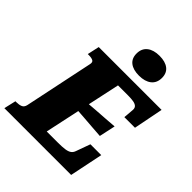

<svg xmlns="http://www.w3.org/2000/svg" viewBox="-293 -1094 1240 1240"><g transform="rotate(45 327.0 -474.0)"><path d="M621 -228 574 0H-36L-17 -82H-7Q16 -82 33 -89Q50 -96 55 -119L154 -592Q159 -614 145.5 -621Q132 -628 108 -628H98L116 -710H690L650 -507H553L559 -579Q560 -597 550 -606.5Q540 -616 520 -619.5Q500 -623 470 -623H379L264 -87H365Q405 -87 429.5 -90.5Q454 -94 467.5 -103.5Q481 -113 487 -131L522 -228ZM310 -402Q350 -406 390 -408.5Q430 -411 470.5 -414Q511 -417 551 -420L527 -309Q488 -312 449.5 -314.5Q411 -317 372 -320.5Q333 -324 293 -326ZM430 -763Q484 -763 515 -787.5Q546 -812 546 -858Q546 -902 516.5 -925Q487 -948 434 -948Q380 -948 349 -923.5Q318 -899 318 -853Q318 -809 347.5 -786Q377 -763 430 -763Z"/></g></svg>

Font: Roboto Serif 20pt ExtraBold
Style: Italic
Weight: 800
Italic angle: -10°
Version: Version 1.007